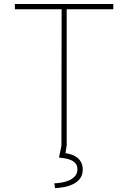

<svg xmlns="http://www.w3.org/2000/svg" viewBox="-20 -731 640 963"><path d="M548.3 -684.6H314.5V0H288.1L289.1 -684.6H54.7V-710.9H548.3ZM314 0 308.6 37.1Q326.2 39.6 342 45.4Q357.9 51.3 369.6 61.3Q381.3 71.3 388.2 85.7Q395 100.1 395 119.6Q395 147 381.3 164.6Q367.7 182.1 346.9 192.4Q326.2 202.6 301.8 207.3Q277.3 211.9 255.9 212.4L252.4 188.5Q268.6 188 288.3 184.8Q308.1 181.6 325.7 174.1Q343.3 166.5 355.5 153.3Q367.7 140.1 368.2 119.6Q368.7 100.6 359.6 89.6Q350.6 78.6 336.7 72.3Q322.8 65.9 306.4 63.5Q290 61 275.9 59.1L288.1 0Z"/></svg>

Font: Roboto Mono Thin
Style: Regular
Weight: 250
Designer: Google
Version: Version 2.000985; 2015; ttfautohint (v1.3)